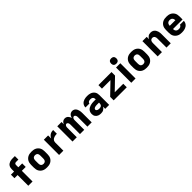

<svg xmlns="http://www.w3.org/2000/svg" viewBox="535 -2691 4630 4630"><g transform="rotate(-45 2850.0 -376.0)"><path d="M165 0V-365H58V-485H165V-568Q165 -593 170.5 -617Q176 -641 190 -662Q204 -683 224 -697.5Q244 -712 267.5 -720.5Q291 -729 315.5 -732Q340 -735 365 -735H442V-615H365Q355 -615 344.5 -613Q334 -611 326 -604.5Q318 -598 314 -588Q310 -578 310 -568V-485H442V-365H310V0Z M800 8Q770 8 740 3.5Q710 -1 682.5 -13.5Q655 -26 632.5 -47Q610 -68 595.5 -94Q581 -120 575 -150Q569 -180 569 -210V-310Q569 -340 575 -370Q581 -400 595.5 -426Q610 -452 632.5 -473Q655 -494 682.5 -506.5Q710 -519 740 -523.5Q770 -528 800 -528Q830 -528 860 -523.5Q890 -519 917.5 -506.5Q945 -494 967.5 -473Q990 -452 1004.5 -426Q1019 -400 1025 -370Q1031 -340 1031 -310V-210Q1031 -180 1025 -150Q1019 -120 1004.5 -94Q990 -68 967.5 -47Q945 -26 917.5 -13.5Q890 -1 860 3.5Q830 8 800 8ZM800 -112Q818 -112 836 -119Q854 -126 865.5 -140.5Q877 -155 881 -173.5Q885 -192 885 -210V-310Q885 -328 881 -346.5Q877 -365 865.5 -379.5Q854 -394 836 -401Q818 -408 800 -408Q782 -408 764 -401Q746 -394 734.5 -379.5Q723 -365 719 -346.5Q715 -328 715 -310V-210Q715 -192 719 -173.5Q723 -155 734.5 -140.5Q746 -126 764 -119Q782 -112 800 -112Z M1215 0V-520H1361V-414Q1372 -440 1390 -462.5Q1408 -485 1432 -500Q1456 -515 1483.5 -521.5Q1511 -528 1539 -528V-400Q1519 -400 1498.5 -398Q1478 -396 1458.5 -390.5Q1439 -385 1420.5 -375.5Q1402 -366 1388 -350.5Q1374 -335 1367.5 -315.5Q1361 -296 1361 -276V0Z M1673 0V-520H1819V-444Q1826 -462 1837 -478Q1848 -494 1863 -505.5Q1878 -517 1896.5 -522.5Q1915 -528 1934 -528Q1958 -528 1980 -519.5Q2002 -511 2018.5 -494.5Q2035 -478 2046 -457Q2057 -436 2063 -413Q2068 -436 2078 -457Q2088 -478 2104.5 -494.5Q2121 -511 2143 -519.5Q2165 -528 2188 -528Q2211 -528 2233.5 -519.5Q2256 -511 2272.5 -494.5Q2289 -478 2299.5 -457Q2310 -436 2316 -413Q2322 -390 2324.5 -367Q2327 -344 2327 -320V0H2181V-320Q2181 -335 2179 -349.5Q2177 -364 2171 -377Q2165 -390 2153 -399Q2141 -408 2127 -408Q2112 -408 2100.5 -399Q2089 -390 2083 -377Q2077 -364 2075 -349.5Q2073 -335 2073 -320V0H1927V-320Q1927 -335 1925 -349.5Q1923 -364 1917 -377Q1911 -390 1899.5 -399Q1888 -408 1873 -408Q1859 -408 1847 -399Q1835 -390 1829 -377Q1823 -364 1821 -349.5Q1819 -335 1819 -320V0Z M2640 8Q2619 8 2597.5 5Q2576 2 2556 -6Q2536 -14 2519 -28Q2502 -42 2490.5 -60Q2479 -78 2474 -99.5Q2469 -121 2469 -142Q2469 -172 2478 -200.5Q2487 -229 2506.5 -250.5Q2526 -272 2552 -286.5Q2578 -301 2606.5 -309Q2635 -317 2664 -320Q2693 -323 2722 -323H2788V-338Q2788 -355 2782 -371Q2776 -387 2762.5 -398Q2749 -409 2732.5 -413Q2716 -417 2699 -417Q2684 -417 2669.5 -415Q2655 -413 2641.5 -406.5Q2628 -400 2619 -388Q2610 -376 2610 -361V-360H2475V-364Q2475 -390 2484 -415Q2493 -440 2509.5 -459.5Q2526 -479 2548.5 -493Q2571 -507 2596 -514.5Q2621 -522 2647 -525Q2673 -528 2699 -528Q2727 -528 2754.5 -524.5Q2782 -521 2808 -511Q2834 -501 2856.5 -484Q2879 -467 2894.5 -443.5Q2910 -420 2916.5 -393Q2923 -366 2923 -338V0H2788V-74Q2778 -54 2762 -38Q2746 -22 2726.5 -11Q2707 0 2685 4Q2663 8 2640 8ZM2695 -103Q2713 -103 2731 -107.5Q2749 -112 2762.5 -124Q2776 -136 2782 -153.5Q2788 -171 2788 -189V-212H2722Q2710 -212 2698 -211.5Q2686 -211 2674 -209Q2662 -207 2650.5 -203.5Q2639 -200 2628.5 -194.5Q2618 -189 2611 -178.5Q2604 -168 2604 -156Q2604 -141 2614 -129.5Q2624 -118 2637.5 -112.5Q2651 -107 2666 -105Q2681 -103 2695 -103Z M3077 0V-120L3367 -400H3077V-520H3523V-400L3233 -120H3523V0Z M3677 0V-520H3823V0ZM3750 -580Q3732 -580 3714 -585.5Q3696 -591 3683.5 -603.5Q3671 -616 3665.5 -634Q3660 -652 3660 -670Q3660 -688 3665.5 -706Q3671 -724 3683.5 -736.5Q3696 -749 3714 -754.5Q3732 -760 3750 -760Q3768 -760 3786 -754.5Q3804 -749 3816.5 -736.5Q3829 -724 3834.5 -706Q3840 -688 3840 -670Q3840 -652 3834.5 -634Q3829 -616 3816.5 -603.5Q3804 -591 3786 -585.5Q3768 -580 3750 -580Z M4200 8Q4170 8 4140 3.5Q4110 -1 4082.5 -13.5Q4055 -26 4032.5 -47Q4010 -68 3995.5 -94Q3981 -120 3975 -150Q3969 -180 3969 -210V-310Q3969 -340 3975 -370Q3981 -400 3995.5 -426Q4010 -452 4032.5 -473Q4055 -494 4082.5 -506.5Q4110 -519 4140 -523.5Q4170 -528 4200 -528Q4230 -528 4260 -523.5Q4290 -519 4317.5 -506.5Q4345 -494 4367.5 -473Q4390 -452 4404.5 -426Q4419 -400 4425 -370Q4431 -340 4431 -310V-210Q4431 -180 4425 -150Q4419 -120 4404.5 -94Q4390 -68 4367.5 -47Q4345 -26 4317.5 -13.5Q4290 -1 4260 3.5Q4230 8 4200 8ZM4200 -112Q4218 -112 4236 -119Q4254 -126 4265.5 -140.5Q4277 -155 4281 -173.5Q4285 -192 4285 -210V-310Q4285 -328 4281 -346.5Q4277 -365 4265.5 -379.5Q4254 -394 4236 -401Q4218 -408 4200 -408Q4182 -408 4164 -401Q4146 -394 4134.5 -379.5Q4123 -365 4119 -346.5Q4115 -328 4115 -310V-210Q4115 -192 4119 -173.5Q4123 -155 4134.5 -140.5Q4146 -126 4164 -119Q4182 -112 4200 -112Z M4577 0V-520H4723V-441Q4732 -460 4746 -477Q4760 -494 4778 -506Q4796 -518 4817.5 -523Q4839 -528 4860 -528Q4886 -528 4911 -520.5Q4936 -513 4956 -496.5Q4976 -480 4989 -458Q5002 -436 5010 -411.5Q5018 -387 5020.5 -361.5Q5023 -336 5023 -310V0H4877V-310Q4877 -328 4873.5 -345.5Q4870 -363 4860.5 -377.5Q4851 -392 4834.5 -400Q4818 -408 4800 -408Q4782 -408 4765.5 -400Q4749 -392 4739.5 -377.5Q4730 -363 4726.5 -345.5Q4723 -328 4723 -310V0Z M5400 8Q5370 8 5340 3.5Q5310 -1 5282.5 -14Q5255 -27 5232.5 -47.5Q5210 -68 5195.5 -94Q5181 -120 5175 -150Q5169 -180 5169 -210V-310Q5169 -340 5175 -370Q5181 -400 5195.5 -426Q5210 -452 5232.5 -473Q5255 -494 5282.5 -506.5Q5310 -519 5340 -523.5Q5370 -528 5400 -528Q5430 -528 5460 -523.5Q5490 -519 5517.5 -506.5Q5545 -494 5567.5 -473Q5590 -452 5604.5 -426Q5619 -400 5625 -370Q5631 -340 5631 -310V-205H5304Q5304 -185 5310 -165.5Q5316 -146 5329 -131.5Q5342 -117 5361 -110Q5380 -103 5400 -103Q5415 -103 5430.5 -105Q5446 -107 5459.5 -113.5Q5473 -120 5483.5 -132.5Q5494 -145 5494 -160H5629Q5629 -133 5619.5 -108Q5610 -83 5593 -62.5Q5576 -42 5553 -28Q5530 -14 5504.5 -6Q5479 2 5452.5 5Q5426 8 5400 8ZM5496 -315Q5496 -335 5490 -354.5Q5484 -374 5471 -388.5Q5458 -403 5439 -410Q5420 -417 5400 -417Q5380 -417 5361 -410Q5342 -403 5329 -388.5Q5316 -374 5310 -354.5Q5304 -335 5304 -315Z"/></g></svg>

Font: Iosevka Aile Heavy
Style: Regular
Weight: 900
Designer: Belleve Invis
Foundry: Belleve Invis
Version: Version 31.1.0; ttfautohint (v1.8.4)